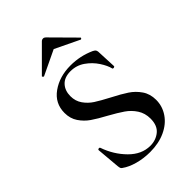

<svg xmlns="http://www.w3.org/2000/svg" viewBox="-200 -716 803 803"><g transform="rotate(-45 201.0 -314.5)"><path d="M241 -266Q282 -245 307.5 -228Q333 -211 350.5 -185.5Q368 -160 368 -125Q368 -87 346.5 -55.5Q325 -24 286 -6Q247 12 196 12Q158 12 123.5 2.5Q89 -7 67 -23Q62 -26 60.5 -30Q59 -34 58 -43L49 -146Q49 -150 54 -151Q59 -152 61 -148Q81 -90 122.5 -48Q164 -6 215 -6Q248 -6 272 -25.5Q296 -45 296 -86Q296 -118 280 -142.5Q264 -167 240 -183.5Q216 -200 178 -221Q139 -242 115 -258.5Q91 -275 74.5 -299.5Q58 -324 58 -357Q58 -414 104.5 -447Q151 -480 216 -480Q273 -480 324 -457Q332 -453 335 -449.5Q338 -446 339 -439L343 -350Q343 -346 338 -345Q333 -344 331 -347Q326 -369 308 -396.5Q290 -424 262 -443.5Q234 -463 199 -463Q163 -463 144 -442.5Q125 -422 125 -389Q125 -360 140.5 -338Q156 -316 178.5 -301.5Q201 -287 241 -266ZM215 -641Q221 -641 226 -636L328 -533Q329 -533 329 -531Q329 -529 326.5 -527Q324 -525 323 -526L215 -578L106 -526Q104 -525 101 -528.5Q98 -532 100 -533L203 -636Q208 -641 215 -641Z"/></g></svg>

Font: Cormorant SC Medium
Style: Regular
Weight: 500
Designer: Christian Thalmann (Catharsis Fonts)
Foundry: Catharsis Fonts
Version: Version 4.000